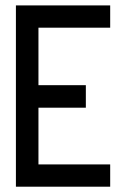

<svg xmlns="http://www.w3.org/2000/svg" viewBox="-20 -704 474 724"><path d="M40 0V-683.6H395.5V-599.6H125V-382.8H303.7V-297.9H125V-84H395.5V0Z"/></svg>

Font: Post No Bills Colombo SemiBold
Style: Regular
Weight: 600
Designer: Kosala Senevirathne, Siva Puranthara, Lasantha Premarathna, Tharique Azeez
Foundry: Mooniak
Version: Version 1.220 ; ttfautohint (v1.6)